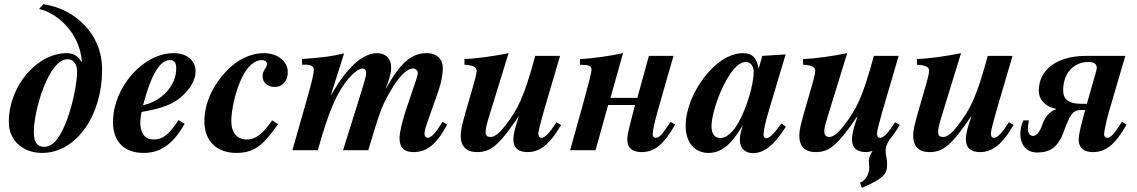

<svg xmlns="http://www.w3.org/2000/svg" viewBox="-20 -715 5413 914"><path d="M166 -672C239 -658 356 -572 370 -424L368 -420C351 -450 328 -462 297 -462C159 -462 22 -309 22 -134C22 -43 93 13 180 13C347 13 466 -171 466 -380C466 -431 457 -481 429 -532C385 -611 299 -679 186 -695ZM347 -375C347 -318 326 -218 299 -145C274 -79 241 -16 190 -16C157 -16 141 -39 141 -86C141 -194 213 -433 301 -433C329 -433 347 -411 347 -375Z M830 -143C784 -74 755 -51 712 -51C670 -51 648 -79 648 -133C648 -149 650 -162 654 -182C751 -199 799 -217 842 -253C882 -287 911 -332 911 -375C911 -426 871 -462 806 -462C661 -462 518 -299 518 -134C518 -35 577 13 664 13C741 13 803 -26 859 -126ZM819 -390C819 -307 751 -234 661 -214C697 -353 740 -429 788 -429C812 -429 819 -413 819 -390Z M1276 -142C1228 -75 1197 -51 1154 -51C1110 -51 1081 -82 1081 -140C1081 -185 1099 -283 1135 -352C1158 -396 1189 -429 1227 -429C1239 -429 1251 -422 1251 -412C1251 -390 1230 -382 1230 -352C1230 -322 1254 -301 1288 -301C1325 -301 1350 -330 1350 -372C1350 -425 1298 -462 1238 -462C1171 -462 1108 -430 1058 -377C999 -315 953 -230 953 -138C953 -40 1015 13 1106 13C1139 13 1166 7 1189 -5C1234 -28 1266 -72 1304 -124Z M2087 -135C2083 -130 2079 -124 2075 -117C2052 -80 2030 -59 2017 -59C2008 -59 2001 -65 2001 -77C2001 -95 2004 -103 2022 -154L2067 -282C2082 -325 2088 -365 2088 -391C2088 -432 2061 -462 2013 -462C1941 -462 1890 -423 1815 -290C1835 -342 1842 -367 1842 -395C1842 -437 1816 -462 1774 -462C1734 -462 1692 -436 1660 -404C1633 -377 1605 -346 1556 -262H1555L1618 -461C1555 -446 1531 -443 1418 -434V-407H1436C1462 -407 1474 -398 1474 -382C1474 -367 1466 -329 1438 -232L1372 0H1493C1546 -189 1583 -274 1640 -342C1662 -368 1690 -389 1705 -389C1715 -389 1723 -383 1723 -367C1723 -350 1710 -309 1678 -207L1613 0H1733C1791 -192 1798 -210 1834 -273C1876 -348 1916 -389 1946 -389C1958 -389 1969 -379 1969 -368C1969 -362 1966 -351 1962 -338L1918 -208C1896 -144 1882 -86 1882 -57C1882 -11 1905 9 1948 9C2010 9 2057 -25 2109 -122Z M2629 -133C2594 -79 2574 -59 2557 -59C2546 -59 2543 -70 2543 -80C2543 -92 2555 -137 2568 -183L2646 -449H2528C2474 -249 2444 -194 2386 -118C2356 -79 2334 -63 2316 -63C2300 -63 2292 -68 2292 -85C2292 -100 2294 -115 2308 -160L2401 -462C2340 -449 2242 -435 2191 -434V-407C2237 -404 2249 -394 2249 -379C2249 -363 2240 -333 2232 -304L2195 -176C2181 -126 2173 -95 2173 -70C2173 -17 2201 9 2251 9C2316 9 2355 -23 2449 -161H2450C2432 -106 2424 -80 2424 -51C2424 -10 2448 9 2492 9C2552 9 2599 -31 2651 -120Z M3172 -135C3132 -73 3118 -59 3101 -59C3093 -59 3087 -66 3087 -76C3087 -86 3093 -124 3110 -183L3186 -449H3069L3014 -249H2886L2946 -462C2882 -448 2797 -436 2741 -434V-407C2783 -406 2796 -402 2796 -383C2796 -371 2784 -324 2751 -204L2694 0H2815L2875 -215H3003L2993 -177C2981 -130 2966 -76 2966 -51C2966 -10 2991 9 3034 9C3094 9 3139 -25 3194 -122Z M3700 -127C3659 -72 3643 -57 3627 -57C3619 -57 3615 -63 3615 -72C3615 -97 3621 -126 3645 -205L3720 -456L3609 -449L3592 -390H3591C3582 -441 3560 -462 3517 -462C3452 -462 3384 -415 3331 -345C3280 -278 3244 -194 3244 -114C3244 -38 3287 13 3352 13C3413 13 3460 -24 3516 -119C3504 -78 3502 -64 3502 -50C3502 -7 3528 14 3565 14C3612 14 3663 -18 3721 -112ZM3568 -373C3568 -313 3535 -202 3496 -133C3469 -84 3437 -58 3410 -58C3384 -58 3367 -75 3367 -115C3367 -153 3388 -234 3423 -305C3451 -362 3489 -420 3531 -420C3553 -420 3568 -400 3568 -373Z M4241 -133C4206 -79 4186 -59 4169 -59C4158 -59 4155 -70 4155 -80C4155 -92 4167 -137 4180 -183L4258 -449H4140C4086 -249 4056 -194 3998 -118C3968 -79 3946 -63 3928 -63C3914 -63 3904 -71 3904 -88C3904 -103 3906 -115 3920 -160L4013 -462C3952 -449 3854 -435 3803 -434V-407C3849 -404 3861 -394 3861 -379C3861 -363 3852 -333 3844 -304L3807 -176C3793 -126 3785 -95 3785 -70C3785 -17 3813 9 3863 9C3928 9 3967 -23 4061 -161H4062C4044 -106 4036 -80 4036 -51C4036 -10 4060 9 4104 9C4111 9 4126 6 4132 4L4133 5C4125 16 4116 36 4116 50C4116 56 4118 80 4118 83C4118 105 4108 140 4074 155L4083 179C4196 131 4203 109 4203 65C4203 39 4196 26 4196 3C4196 -9 4198 -24 4214 -50C4230 -68 4246 -92 4263 -120Z M4783 -133C4748 -79 4728 -59 4711 -59C4700 -59 4697 -70 4697 -80C4697 -92 4709 -137 4722 -183L4800 -449H4682C4628 -249 4598 -194 4540 -118C4510 -79 4488 -63 4470 -63C4454 -63 4446 -68 4446 -85C4446 -100 4448 -115 4462 -160L4555 -462C4494 -449 4396 -435 4345 -434V-407C4391 -404 4403 -394 4403 -379C4403 -363 4394 -333 4386 -304L4349 -176C4335 -126 4327 -95 4327 -70C4327 -17 4355 9 4405 9C4470 9 4509 -23 4603 -161H4604C4586 -106 4578 -80 4578 -51C4578 -10 4602 9 4646 9C4706 9 4753 -31 4805 -120Z M5321 -135C5281 -73 5267 -59 5250 -59C5242 -59 5236 -66 5236 -76C5236 -86 5243 -127 5259 -183L5337 -449H5152C5000 -449 4925 -375 4925 -283C4925 -249 4946 -210 5007 -197V-195C4985 -187 4958 -169 4942 -122C4929 -82 4911 -68 4898 -68C4878 -68 4873 -90 4873 -102C4873 -113 4875 -126 4878 -142H4852C4843 -124 4837 -98 4837 -77C4837 -32 4862 11 4917 11C4978 11 5016 -13 5043 -86C5072 -166 5086 -191 5123 -191H5146L5142 -177C5129 -130 5115 -76 5115 -51C5115 -10 5140 9 5183 9C5243 9 5288 -25 5343 -122ZM5154 -221H5126C5066 -221 5041 -242 5041 -286C5042 -378 5102 -420 5160 -420C5187 -420 5201 -412 5201 -392C5201 -387 5200 -381 5198 -375Z"/></svg>

Font: XITS
Style: Bold Italic
Weight: 700
Italic angle: -16.33°
Designer: MicroPress Inc., with final additions and corrections provided by Coen Hoffman, Elsevier (retired)
Version: Version 1.105